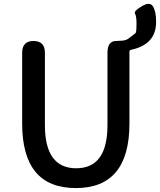

<svg xmlns="http://www.w3.org/2000/svg" viewBox="-20 -946 816 979"><path d="M93 -316V-677Q93 -737 151 -737Q209 -737 209 -677V-308Q209 -88 368.5 -88Q528 -88 528 -308V-677Q528 -737 572 -737Q577 -737 606 -739Q624 -741 636 -750Q648 -759 671 -777Q676 -781 676 -826Q676 -863 668.5 -876.5Q661 -890 703 -914Q744 -939 760 -913.5Q776 -888 776 -834Q776 -719 648 -692Q640 -690 640 -682V-316Q640 13 366.5 13Q93 13 93 -316Z"/></svg>

Font: Resource Han Rounded KR Medium
Style: Regular
Weight: 500
Designer: Cyano Hao (round all glyphs); Ryoko NISHIZUKA 西塚涼子 (kana, bopomofo & ideographs); Paul D. Hunt (Latin, Greek & Cyrillic)
Foundry: Cyano Hao
Version: 0.990